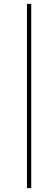

<svg xmlns="http://www.w3.org/2000/svg" viewBox="-20 -801 273 990"><path d="M119 169V-781H141V169Z"/></svg>

Font: Taylor Sans Thin
Style: Regular
Weight: 100
Italic angle: -8°
Designer: Natanael Gama
Version: Version 1.001 September 8, 2015